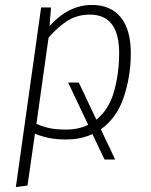

<svg xmlns="http://www.w3.org/2000/svg" viewBox="-20 -552 609 775"><path d="M387 -30 445 92H402L353 -11Q307 11 247 11Q210 11 181 5.5Q152 0 121 -12L91 197L44 203L146 -522H186L180 -447Q257 -532 351 -532Q427 -532 467.5 -482Q508 -432 508 -337Q508 -246 480 -161Q452 -76 387 -30ZM336 -48 255 -219H298L369 -69Q420 -110 440.5 -183.5Q461 -257 461 -337Q461 -493 343 -493Q293 -493 254 -469Q215 -445 176 -400L127 -52Q154 -40 181 -34.5Q208 -29 247 -29Q296 -29 336 -48Z"/></svg>

Font: Fira Sans ExtraLight
Style: Italic
Weight: 275
Italic angle: -8°
Designer: Carrois Corporate & Edenspiekermann AG
Foundry: Carrois Corporate GbR & Edenspiekermann AG
Version: Version 4.203